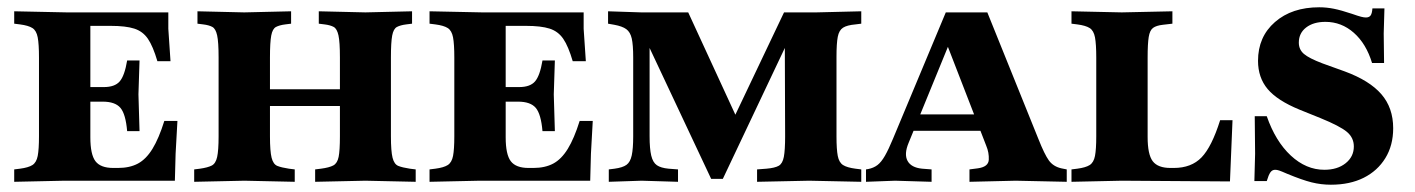

<svg xmlns="http://www.w3.org/2000/svg" viewBox="-20 -496 3884 527"><path d="M19 3V-31L35 -33Q58 -36 69 -43Q80 -50 83.5 -68Q87 -86 87 -122V-338Q87 -375 83.5 -393.5Q80 -412 69 -419Q58 -426 35 -429L19 -431V-465L163 -462H442V-417L448 -328H412Q400 -369 386 -389.5Q372 -410 348.5 -417.5Q325 -425 284 -425H228V-119Q228 -72 242 -53.5Q256 -35 291 -35H304Q336 -35 358.5 -47Q381 -59 398.5 -87.5Q416 -116 431 -164H467L462 -74L460 0H157ZM329 -136Q325 -183 310.5 -200Q296 -217 262 -217H212V-257H265Q295 -257 308.5 -272.5Q322 -288 329 -330H363L360 -237L363 -136Z M513 3V-31L529 -33Q550 -36 561 -41.5Q572 -47 576 -65Q580 -83 580 -122V-338Q580 -381 576 -399Q572 -417 563 -422Q554 -427 538 -429L522 -431V-465L650 -462H651L779 -465V-431L763 -429Q747 -427 737.5 -422Q728 -417 724.5 -398.5Q721 -380 721 -338V-122Q721 -81 725.5 -63Q730 -45 741.5 -40.5Q753 -36 773 -33L789 -31V3L651 0ZM685 -205V-251H949V-205ZM845 3V-31L861 -33Q884 -36 895 -42Q906 -48 909.5 -65.5Q913 -83 913 -122V-338Q913 -381 909 -399Q905 -417 896 -422Q887 -427 871 -429L855 -431V-465L983 -462L1111 -465V-431L1095 -429Q1079 -427 1069.5 -422Q1060 -417 1056.5 -398.5Q1053 -380 1053 -338V-122Q1053 -81 1057.5 -63Q1062 -45 1073.5 -40.5Q1085 -36 1105 -33L1121 -31V3L983 0Z M1159 3V-31L1175 -33Q1198 -36 1209 -43Q1220 -50 1223.5 -68Q1227 -86 1227 -122V-338Q1227 -375 1223.5 -393.5Q1220 -412 1209 -419Q1198 -426 1175 -429L1159 -431V-465L1303 -462H1582V-417L1588 -328H1552Q1540 -369 1526 -389.5Q1512 -410 1488.5 -417.5Q1465 -425 1424 -425H1368V-119Q1368 -72 1382 -53.5Q1396 -35 1431 -35H1444Q1476 -35 1498.5 -47Q1521 -59 1538.5 -87.5Q1556 -116 1571 -164H1607L1602 -74L1600 0H1297ZM1469 -136Q1465 -183 1450.5 -200Q1436 -217 1402 -217H1352V-257H1405Q1435 -257 1448.5 -272.5Q1462 -288 1469 -330H1503L1500 -237L1503 -136Z M1651 3V-31L1667 -33Q1689 -36 1699.5 -43.5Q1710 -51 1714 -69.5Q1718 -88 1718 -122V-338Q1718 -373 1714 -390.5Q1710 -408 1699 -416Q1688 -424 1666 -428L1649 -431V-465L1740 -462H1869L2010 -156L1946 -71L2132 -462H2221L2344 -465V-431L2328 -429Q2305 -427 2294 -420Q2283 -413 2279.5 -395Q2276 -377 2276 -340V-122Q2276 -86 2279.5 -68Q2283 -50 2294 -43Q2305 -36 2328 -33L2344 -31V3L2201 0L2058 3V-31L2084 -33Q2107 -35 2117.5 -41Q2128 -47 2131.5 -65.5Q2135 -84 2135 -122L2134 -424L2161 -421L1964 -5H1932L1734 -426L1763 -419V-122Q1763 -88 1767.5 -69Q1772 -50 1783 -42.5Q1794 -35 1815 -33L1841 -31V3L1741 0Z M2357 3V-31L2363 -32Q2378 -35 2388.5 -43Q2399 -51 2409 -68.5Q2419 -86 2431 -115L2576 -462H2690L2830 -115Q2847 -72 2859 -55.5Q2871 -39 2893 -34L2908 -31V3L2768 0L2641 3V-31L2664 -34Q2693 -38 2694 -57.5Q2695 -77 2687 -96L2575 -385H2589L2474 -104Q2461 -73 2471 -54.5Q2481 -36 2511 -33L2537 -31V3L2437 0ZM2480 -137 2501 -182H2674L2693 -137Z M2921 3V-31L2937 -33Q2960 -36 2971 -43Q2982 -50 2985.5 -68Q2989 -86 2989 -122V-338Q2989 -375 2985.5 -393.5Q2982 -412 2971 -419Q2960 -426 2937 -429L2921 -431V-465L3059 -462L3198 -465V-431L3172 -428Q3154 -426 3145 -419.5Q3136 -413 3133 -394.5Q3130 -376 3130 -338V-120Q3130 -72 3144 -53.5Q3158 -35 3193 -35H3202Q3250 -35 3278 -64Q3306 -93 3329 -166H3363L3356 2L3059 0Z M3633 11Q3606 11 3580 4.5Q3554 -2 3513 -19Q3497 -26 3491 -28Q3485 -30 3480 -30Q3472 -30 3467 -23Q3462 -16 3457 1H3423L3425 -74L3424 -177H3457Q3481 -108 3523 -69Q3565 -30 3615 -30Q3651 -30 3673.5 -48Q3696 -66 3696 -94Q3696 -118 3677 -134Q3658 -150 3604 -172L3547 -195Q3486 -220 3459.5 -251.5Q3433 -283 3433 -329Q3433 -395 3479.5 -435.5Q3526 -476 3601 -476Q3621 -476 3641 -472Q3661 -468 3691 -458Q3708 -452 3716 -450Q3724 -448 3729 -448Q3738 -448 3742 -453.5Q3746 -459 3747 -473H3780L3778 -404L3779 -323H3746Q3730 -376 3696 -406Q3662 -436 3618 -436Q3585 -436 3565 -420.5Q3545 -405 3545 -379Q3545 -360 3559 -348Q3573 -336 3610 -322L3671 -300Q3739 -275 3771.5 -237.5Q3804 -200 3804 -144Q3804 -97 3782.5 -62Q3761 -27 3723 -8Q3685 11 3633 11Z"/></svg>

Font: Baskervville SC
Style: Regular
Weight: 400
Designer: Alexis Faudot, Rémi Forte, Morgane Pierson, Rafael Ribas, Tanguy Vanlaeys, Rosalie Wagner, Thomas Huot-Marchand
Foundry: ANRT
Version: Version 1.100